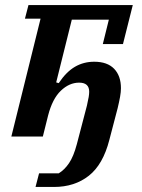

<svg xmlns="http://www.w3.org/2000/svg" viewBox="-20 -542 565 762"><path d="M135 146H213Q236 132 254 105.5Q272 79 285 30L325 -123Q330 -145 332 -157Q334 -169 334 -178Q334 -214 294 -214Q255 -214 221.5 -182Q188 -150 171 -84L150 0H25L141 -468H79L93 -522H507L468 -367H388L412 -464H265L203 -215L213 -212Q243 -257 277.5 -277Q312 -297 354 -297Q406 -297 433 -269Q460 -241 460 -192Q460 -177 456.5 -157.5Q453 -138 447 -113L414 13Q389 111 332.5 155.5Q276 200 194 200H121Z"/></svg>

Font: IBM Plex Serif SemiBold
Style: Italic
Weight: 600
Italic angle: -14°
Designer: Mike Abbink, Paul van der Laan, Pieter van Rosmalen
Foundry: Bold Monday
Version: Version 2.5